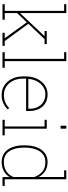

<svg xmlns="http://www.w3.org/2000/svg" viewBox="720 -1522 812 2292"><g transform="rotate(90 1126.0 -376.0)"><path d="M30.3 0V-26.4H109.9V-735.4H30.3V-761.7H136.2V-26.4H215.8V0ZM371.6 0V-26.4H433.1L434.1 -28.8L239.3 -299.8L257.8 -316.9L470.7 -26.4H527.8V0ZM131.3 -168.9 122.6 -195.3 409.2 -499 408.2 -502H350.1V-528.3H506.8V-502H447.3Z M603.5 0V-26.4H683.1V-735.4H603.5V-761.7H709.5V-26.4H789.1V0Z M1112.8 10.3Q1049.3 10.3 999.5 -22.2Q949.7 -54.7 920.9 -112.1Q892.1 -169.4 892.1 -244.1V-275.4Q892.1 -351.1 919.9 -410.4Q947.8 -469.7 996.3 -503.9Q1044.9 -538.1 1106.4 -538.1Q1166 -538.1 1210.7 -511.5Q1255.4 -484.9 1280 -436.5Q1304.7 -388.2 1304.7 -322.3V-281.7H918.5V-244.1Q918.5 -178.7 943.4 -127.2Q968.3 -75.7 1012.2 -45.9Q1056.2 -16.1 1112.8 -16.1Q1163.1 -16.1 1201.9 -33.4Q1240.7 -50.8 1271 -80.6L1285.2 -60.1Q1252.4 -28.8 1210.9 -9.3Q1169.4 10.3 1112.8 10.3ZM923.8 -308.1H1278.3V-324.2Q1278.3 -377.9 1257.1 -420.4Q1235.8 -462.9 1197.3 -487.3Q1158.7 -511.7 1106.4 -511.7Q1056.6 -511.7 1016.6 -485.4Q976.6 -459 951.7 -413.6Q926.8 -368.2 922.4 -311Z M1410.2 0V-26.4H1489.7V-502H1410.2V-528.3H1516.1V-26.4H1595.7V0ZM1481 -693.4V-761.7H1516.1V-693.4Z M1913.1 10.3Q1851.1 10.3 1806.6 -22Q1762.2 -54.2 1738.5 -113.5Q1714.8 -172.9 1714.8 -254.4V-264.6Q1714.8 -348.1 1738.5 -409.7Q1762.2 -471.2 1806.9 -504.6Q1851.6 -538.1 1914.1 -538.1Q1976.6 -538.1 2021.5 -509.5Q2066.4 -481 2093.3 -431.2V-735.4H2013.7V-761.7H2093.3H2119.6V-26.4H2199.2V0H2094.2L2093.3 -84.5Q2067.4 -41 2021.5 -15.4Q1975.6 10.3 1913.1 10.3ZM1912.6 -16.1Q1981.4 -16.1 2027.1 -47.4Q2072.8 -78.6 2093.3 -130.9V-378.4Q2074.2 -435.1 2031.7 -473.4Q1989.3 -511.7 1913.6 -511.7Q1857.4 -511.7 1819.3 -480.5Q1781.2 -449.2 1761.7 -393.6Q1742.2 -337.9 1742.2 -264.6V-254.4Q1742.2 -145 1785.4 -80.6Q1828.6 -16.1 1912.6 -16.1Z"/></g></svg>

Font: Roboto Slab LO Thin
Style: Regular
Weight: 250
Designer: Google
Version: Version 2.00;September 28, 2018;FontCreator 11.5.0.2427 64-b